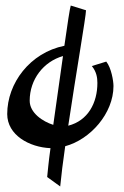

<svg xmlns="http://www.w3.org/2000/svg" viewBox="-20 -573 447 692"><path d="M389 -263C389 -281 381 -329 363 -351L311 -335C328 -314 331 -293 331 -274C331 -202 297 -138 226 -120C254 -308 290 -515 290 -536L235 -553C232 -545 223 -486 212 -408C88 -383 6 -273 6 -162C6 -86 86 -42 162 -39C155 10 152 47 150 65L197 99C201 58 207 9 215 -46C305 -70 389 -164 389 -263ZM87 -210C87 -287 137 -351 207 -371L172 -123C134 -135 87 -166 87 -210Z"/></svg>

Font: Marck Script
Style: Regular
Weight: 400
Designer: Denis Masharov, Marck Fogel
Foundry: Denis Masharov
Version: Version 1.002